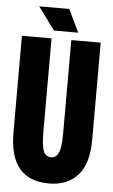

<svg xmlns="http://www.w3.org/2000/svg" viewBox="-56 -841 525 891"><g transform="rotate(5 206.0 -395.5)"><path d="M206 12Q22 12 22 -209V-660H160V-222Q160 -162 170 -136Q180 -110 206 -110Q230 -110 241 -136Q252 -162 252 -222V-660H389V-209Q389 -95 340 -41.5Q291 12 206 12ZM168 -697 90 -803H230L281 -697Z"/></g></svg>

Font: Bricolage Grotesque 96pt Condensed Bricolage Grotesque 48pt Condensed Regular
Style: Bold
Weight: 700
Width: 3
Designer: Mathieu Triay
Foundry: Atelier Triay
Version: Version 1.001; ttfautohint (v1.8.4.7-5d5b);gftools[0.9.33.de